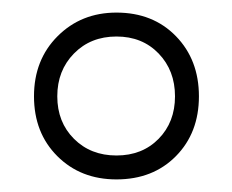

<svg xmlns="http://www.w3.org/2000/svg" viewBox="-20 -782 369 305"><path d="M34 -629Q34 -687 71.5 -724.5Q109 -762 165 -762Q223 -762 259.5 -724.5Q296 -687 296 -629Q296 -571 259.5 -534Q223 -497 165 -497Q108 -497 71 -534Q34 -571 34 -629ZM258 -629Q258 -670 232 -697Q206 -724 165 -724Q124 -724 97.5 -697Q71 -670 71 -629Q71 -588 97.5 -561.5Q124 -535 165 -535Q206 -535 232 -561.5Q258 -588 258 -629Z"/></svg>

Font: Exo
Style: Regular
Weight: 400
Designer: Natanael Gama
Foundry: Natanael Gama
Version: Version 1.500; ttfautohint (v1.6)